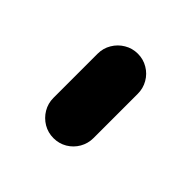

<svg xmlns="http://www.w3.org/2000/svg" viewBox="-73 -673 322 322"><g transform="rotate(45 87.5 -512.0)"><path d="M87.4 -612.2Q100.4 -612.2 111.3 -605.7Q122.2 -599.3 128.5 -588.3Q134.8 -577.4 134.8 -564.4V-459.6Q134.8 -446.7 128.5 -435.7Q122.2 -424.8 111.3 -418.3Q100.4 -411.9 87.4 -411.9Q74.4 -411.9 63.5 -418.3Q52.6 -424.8 46.1 -435.7Q39.6 -446.7 39.6 -459.6V-564.4Q39.6 -577.4 46.1 -588.3Q52.6 -599.3 63.5 -605.7Q74.4 -612.2 87.4 -612.2Z"/></g></svg>

Font: 26F Galaxy Sans Extra Bold
Style: Regular
Weight: 800
Designer: C₂₉H₂₅N₃O₅
Version: Version 1.100